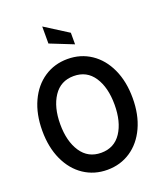

<svg xmlns="http://www.w3.org/2000/svg" viewBox="-172 -1064 998 1186"><g transform="rotate(-20 327.0 -471.0)"><path d="M30 -350Q30 -459 68 -541.5Q106 -624 173.5 -669Q241 -714 327 -714Q413 -714 480.5 -669Q548 -624 586 -541.5Q624 -459 624 -350Q624 -241 586 -158.5Q548 -76 480.5 -31Q413 14 327 14Q241 14 173.5 -31Q106 -76 68 -158.5Q30 -241 30 -350ZM505 -350Q505 -463 459 -532.5Q413 -602 327 -602Q241 -602 194.5 -532Q148 -462 148 -350Q148 -238 194.5 -168Q241 -98 327 -98Q413 -98 459 -167.5Q505 -237 505 -350ZM250 -844V-956L403 -859V-783Z"/></g></svg>

Font: Cabin Condensed SemiBold
Style: Regular
Weight: 600
Width: 3
Designer: Pablo Impallari
Foundry: Pablo Impallari. http://www.impallari.com Igino Marini. http://www.ikern.com
Version: Version 2.001